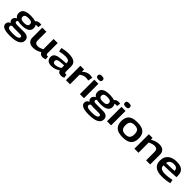

<svg xmlns="http://www.w3.org/2000/svg" viewBox="526 -2810 5086 5086"><g transform="rotate(45 3069.0 -267.0)"><path d="M321 220Q18 220 18 78Q18 43 35 13Q52 -17 102 -37Q53 -69 53 -128Q53 -167 74 -194.5Q95 -222 134 -242Q65 -287 65 -374Q65 -552 349 -552Q460 -552 528 -524Q562 -582 656 -582Q685 -582 712 -577L698 -473Q687 -475 674.5 -476Q662 -477 650 -477Q624 -477 606 -468Q634 -430 634 -374Q634 -197 349 -197Q265 -197 206 -212Q177 -194 177 -167Q177 -119 263 -119H524Q613 -119 658.5 -81Q704 -43 704 23Q704 118 611.5 169Q519 220 321 220ZM349 -287Q422 -287 455.5 -308Q489 -329 489 -374Q489 -420 455.5 -441Q422 -462 349 -462Q276 -462 242.5 -441Q209 -420 209 -374Q209 -329 242.5 -308Q276 -287 349 -287ZM147 49Q147 86 190 104.5Q233 123 336 123Q455 123 506 101Q557 79 557 42Q557 16 536.5 6.5Q516 -3 468 -3H273Q224 -3 186 -9Q163 2 155 16Q147 30 147 49Z M981 10Q888 10 835.5 -36.5Q783 -83 783 -168V-541H936V-209Q936 -159 963.5 -133Q991 -107 1043 -107Q1087 -107 1124 -119.5Q1161 -132 1207 -153V-541H1360V-167Q1360 -132 1372.5 -119Q1385 -106 1402 -106Q1416 -106 1429 -112L1443 -16Q1424 -5 1395.5 2.5Q1367 10 1338 10Q1255 10 1226 -62Q1164 -29 1107.5 -9.5Q1051 10 981 10Z M1484 -144Q1484 -214 1527.5 -250Q1571 -286 1662.5 -300.5Q1754 -315 1899 -320V-357Q1899 -440 1754 -440Q1710 -440 1652.5 -432.5Q1595 -425 1543 -411L1522 -518Q1579 -533 1641.5 -542Q1704 -551 1763 -551Q1908 -551 1978.5 -504Q2049 -457 2049 -359V-173Q2049 -135 2060 -122Q2071 -109 2090 -109Q2096 -109 2103.5 -110Q2111 -111 2118 -114L2132 -16Q2091 10 2035 10Q1987 10 1955 -7Q1923 -24 1911 -70Q1860 -33 1799 -11.5Q1738 10 1659 10Q1610 10 1570.5 -6Q1531 -22 1507.5 -56Q1484 -90 1484 -144ZM1638 -152Q1638 -117 1659 -99.5Q1680 -82 1716 -82Q1741 -82 1774 -90Q1807 -98 1840.5 -112.5Q1874 -127 1899 -148V-244Q1812 -241 1754 -234Q1696 -227 1667 -208Q1638 -189 1638 -152Z M2349 -541V-458Q2409 -509 2456.5 -530Q2504 -551 2560 -551Q2585 -551 2610 -547.5Q2635 -544 2657 -538L2634 -411Q2610 -417 2585 -420.5Q2560 -424 2537 -424Q2497 -424 2454.5 -409.5Q2412 -395 2363 -360V0H2210V-541Z M2809 -618Q2759 -618 2737.5 -634.5Q2716 -651 2716 -686Q2716 -722 2737 -738Q2758 -754 2809 -754Q2859 -754 2880 -738Q2901 -722 2901 -686Q2901 -651 2880 -634.5Q2859 -618 2809 -618ZM2732 0V-541H2885V0Z M3275 220Q2972 220 2972 78Q2972 43 2989 13Q3006 -17 3056 -37Q3007 -69 3007 -128Q3007 -167 3028 -194.5Q3049 -222 3088 -242Q3019 -287 3019 -374Q3019 -552 3303 -552Q3414 -552 3482 -524Q3516 -582 3610 -582Q3639 -582 3666 -577L3652 -473Q3641 -475 3628.5 -476Q3616 -477 3604 -477Q3578 -477 3560 -468Q3588 -430 3588 -374Q3588 -197 3303 -197Q3219 -197 3160 -212Q3131 -194 3131 -167Q3131 -119 3217 -119H3478Q3567 -119 3612.5 -81Q3658 -43 3658 23Q3658 118 3565.5 169Q3473 220 3275 220ZM3303 -287Q3376 -287 3409.5 -308Q3443 -329 3443 -374Q3443 -420 3409.5 -441Q3376 -462 3303 -462Q3230 -462 3196.5 -441Q3163 -420 3163 -374Q3163 -329 3196.5 -308Q3230 -287 3303 -287ZM3101 49Q3101 86 3144 104.5Q3187 123 3290 123Q3409 123 3460 101Q3511 79 3511 42Q3511 16 3490.5 6.5Q3470 -3 3422 -3H3227Q3178 -3 3140 -9Q3117 2 3109 16Q3101 30 3101 49Z M3826 -618Q3776 -618 3754.5 -634.5Q3733 -651 3733 -686Q3733 -722 3754 -738Q3775 -754 3826 -754Q3876 -754 3897 -738Q3918 -722 3918 -686Q3918 -651 3897 -634.5Q3876 -618 3826 -618ZM3749 0V-541H3902V0Z M4011 -272Q4011 -361 4042 -423Q4073 -485 4144.5 -518Q4216 -551 4339 -551Q4461 -551 4532.5 -518Q4604 -485 4635 -423Q4666 -361 4666 -272Q4666 -132 4589.5 -61Q4513 10 4339 10Q4164 10 4087.5 -61Q4011 -132 4011 -272ZM4168 -272Q4168 -180 4208 -137.5Q4248 -95 4338 -95Q4429 -95 4468.5 -137.5Q4508 -180 4508 -272Q4508 -359 4471.5 -402.5Q4435 -446 4338 -446Q4242 -446 4205 -402.5Q4168 -359 4168 -272Z M4775 0V-541H4914V-478Q4982 -513 5038.5 -532Q5095 -551 5164 -551Q5267 -551 5316.5 -501Q5366 -451 5366 -371V0H5213V-320Q5213 -432 5102 -432Q5056 -432 5016 -419Q4976 -406 4928 -385V0Z M5801 10Q5647 10 5561 -54Q5475 -118 5475 -255Q5475 -335 5501.5 -391.5Q5528 -448 5575 -483Q5622 -518 5683 -534.5Q5744 -551 5813 -551Q5957 -551 6027 -492.5Q6097 -434 6097 -306Q6097 -297 6096.5 -282.5Q6096 -268 6095 -254Q6056 -251 5988.5 -247Q5921 -243 5830.5 -239Q5740 -235 5633 -234Q5632 -230 5632 -226Q5632 -222 5632 -218Q5632 -156 5681 -127Q5730 -98 5821 -98Q5883 -98 5950 -106.5Q6017 -115 6076 -127L6093 -26Q6032 -9 5959.5 0.5Q5887 10 5801 10ZM5635 -324Q5704 -325 5766.5 -327Q5829 -329 5875.5 -331.5Q5922 -334 5943 -335Q5941 -395 5908 -423.5Q5875 -452 5805 -452Q5767 -452 5731 -440.5Q5695 -429 5669 -401.5Q5643 -374 5635 -324Z"/></g></svg>

Font: Georama Extended SemiBold
Style: Regular
Weight: 600
Width: 7
Designer: Jean-Baptiste Levee
Foundry: Production Type
Version: Version 1.000